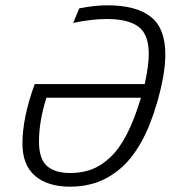

<svg xmlns="http://www.w3.org/2000/svg" viewBox="-20 -684 654 719"><path d="M568.8 -301.8Q543.9 -214.8 509.3 -152.6Q474.6 -90.3 432.4 -54.2Q390.1 -18.1 343.8 -1.5Q297.4 15.1 243.2 15.1Q158.7 15.1 111.3 -25.4Q64 -65.9 64 -147Q64 -242.7 109.9 -369.1H522Q537.1 -439 537.1 -481.9Q537.1 -555.2 498.5 -584Q460 -612.8 379.9 -612.8Q322.8 -612.8 253.9 -598.1L276.9 -652.8Q334.5 -664.1 382.8 -664.1Q489.7 -664.1 544.4 -621.3Q599.1 -578.6 599.1 -480Q599.1 -407.2 568.8 -301.8ZM126 -153.8Q126 -88.9 155.8 -62.5Q185.5 -36.1 243.2 -36.1Q287.1 -36.1 323 -49.6Q358.9 -63 392.6 -94.5Q426.3 -126 455.1 -181.6Q483.9 -237.3 507.8 -317.9H153.8Q126 -230 126 -153.8Z"/></svg>

Font: IntelOne Mono Light
Style: Italic
Weight: 300
Italic angle: -16°
Designer: Fred Shallcrass
Foundry: Frere-Jones Type LLC
Version: Version 1.200;hotconv 1.1.0;makeotfexe 2.6.0;FJTRelease1.2